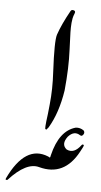

<svg xmlns="http://www.w3.org/2000/svg" viewBox="-157 -551 391 744"><g transform="rotate(5 39.0 -179.0)"><path d="M42 -57.1Q38.1 -52.7 34.2 -47.9H32.7Q29.8 -50.8 29.3 -50.8Q29.3 -50.8 29.3 -61Q31.2 -78.1 31.2 -81.5Q34.7 -105 38.6 -146.5Q44.9 -207 41 -272Q34.7 -393.1 43 -418Q57.1 -459.5 87.4 -513.7Q90.8 -519.5 97.7 -518.1Q108.4 -516.1 104 -505.9Q99.6 -495.6 97.7 -486.3Q96.2 -477.5 95.2 -468.3Q94.7 -458.5 94.2 -450.2Q94.2 -450.2 94.2 -431.2Q95.2 -395 96.7 -363.8Q100.1 -294.4 91.3 -205.1Q77.6 -116.7 42 -57.1ZM177.2 -39.6Q180.2 -42 181.2 -46.9Q182.1 -52.7 178.2 -57.1Q164.1 -67.4 147 -65.4Q83.5 -47.9 60.1 49.3Q59.6 52.7 58.6 56.2L57.1 59.1Q53.7 57.1 49.8 55.2Q-41 18.1 -105.5 153.8Q-106 155.3 -106 155.8Q-106 157.7 -106 159.7Q-105 159.7 -103 159.7Q-101.1 159.7 -100.1 159.7L-98.6 158.7Q-31.2 85 19.5 99.6Q118.2 126 171.9 25.9Q179.2 12.7 180.2 10.3Q181.2 7.3 182.6 4.9Q184.1 2.4 184.1 1.5L183.1 -1.5Q180.2 -3.4 177.2 -2L175.3 0Q148.4 36.6 119.1 22Q95.7 3.4 119.1 -27.8Q142.1 -53.2 166 -37.6Q172.9 -33.2 177.2 -39.6Z"/></g></svg>

Font: Dehalvi Khush Khat
Style: Regular
Weight: 400
Version: Version 002.500